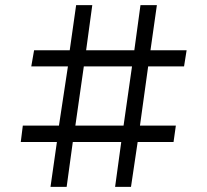

<svg xmlns="http://www.w3.org/2000/svg" viewBox="-20 -729 809 749"><path d="M202 -175 177 0H240L264 -175H453L429 0H491L517 -175H657L666 -239H526L558 -470H698L708 -533H567L592 -709H528L504 -533H316L340 -709H277L252 -533H113L102 -470H245L210 -239H69L61 -175ZM462 -239H274L307 -470H495Z"/></svg>

Font: Oakes
Style: Regular
Weight: 400
Designer: Samuel Oakes
Foundry: Samuel Oakes
Version: Version 1.003;PS 001.003;hotconv 1.0.88;makeotf.lib2.5.64775